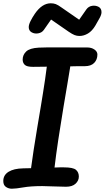

<svg xmlns="http://www.w3.org/2000/svg" viewBox="-37 -1131 638 1169"><path d="M35 18Q15 18 -1 7Q-17 -4 -17 -29Q-17 -65 15 -85Q47 -105 105 -106Q114 -106 126 -106.5Q138 -107 152 -107Q158 -153 168 -218.5Q178 -284 190 -355Q196 -391 201.5 -423.5Q207 -456 212 -486Q218 -521 224.5 -563Q231 -605 237.5 -647.5Q244 -690 248 -725Q228 -725 207 -724.5Q186 -724 164 -724Q126 -724 113.5 -736.5Q101 -749 101 -768Q101 -797 122.5 -817.5Q144 -838 199 -841Q219 -842 255.5 -842.5Q292 -843 335.5 -842.5Q379 -842 421 -842Q463 -842 494 -842Q520 -842 538 -829.5Q556 -817 556 -799Q556 -768 536.5 -748Q517 -728 479 -728Q459 -728 436 -728Q413 -728 391 -727Q384 -681 373 -618Q362 -555 351 -488L330 -357Q324 -321 317.5 -277.5Q311 -234 305 -190.5Q299 -147 295 -111Q311 -112 325.5 -112Q340 -112 352 -112Q408 -112 425.5 -97Q443 -82 443 -56Q443 -31 423 -12.5Q403 6 365 6Q331 6 289.5 4Q248 2 220 2Q150 2 104.5 10Q59 18 35 18ZM447 -912Q431 -912 417 -917.5Q403 -923 381 -938L274 -1012L230 -949Q218 -932 196 -928Q174 -924 156 -934Q138 -944 138 -966Q138 -981 149 -1003Q160 -1025 175 -1047Q219 -1111 272 -1111Q289 -1111 302.5 -1106Q316 -1101 338 -1085L445 -1011L489 -1074Q502 -1092 523.5 -1095.5Q545 -1099 563 -1089.5Q581 -1080 581 -1057Q581 -1042 570 -1022Q559 -1002 544 -976Q524 -942 498.5 -927Q473 -912 447 -912Z"/></svg>

Font: Pacifico
Style: Regular
Weight: 400
Designer: Vernon Adams
Foundry: Vernon Adams
Version: Version 3.010; ttfautohint (v1.8.4.7-5d5b)